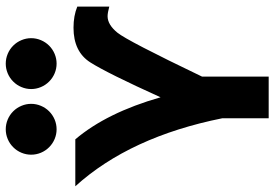

<svg xmlns="http://www.w3.org/2000/svg" viewBox="-164 -795 959 671"><g transform="rotate(-90 315.5 -459.5)"><path d="M311 -377.9Q395.5 -564.5 432.9 -623.3Q470.2 -682.1 554.2 -682.1Q595.7 -682.1 627.9 -668.9V-557.1Q606.4 -563 594.2 -563Q564.9 -563 536.9 -528.8Q508.8 -494.6 383.3 -232.9V0H237.8V-161.6Q172.9 -484.9 0 -675.8H164.1Q257.3 -565.9 311 -377.9ZM199.2 -741.2Q181.6 -741.2 165.3 -748Q148.9 -754.9 136.5 -767.3Q124 -779.8 117.2 -796.1Q110.4 -812.5 110.4 -830.1Q110.4 -847.7 117.2 -864Q124 -880.4 136.5 -892.8Q148.9 -905.3 165.3 -912.1Q181.6 -918.9 199.2 -918.9Q216.8 -918.9 233.2 -912.1Q249.5 -905.3 262 -892.8Q274.4 -880.4 281.2 -864Q288.1 -847.7 288.1 -830.1Q288.1 -812.5 281.2 -796.1Q274.4 -779.8 262 -767.3Q249.5 -754.9 233.2 -748Q216.8 -741.2 199.2 -741.2ZM428.7 -741.2Q411.1 -741.2 394.8 -748Q378.4 -754.9 366 -767.3Q353.5 -779.8 346.7 -796.1Q339.8 -812.5 339.8 -830.1Q339.8 -847.7 346.7 -864Q353.5 -880.4 366 -892.8Q378.4 -905.3 394.8 -912.1Q411.1 -918.9 428.7 -918.9Q446.3 -918.9 462.6 -912.1Q479 -905.3 491.5 -892.8Q503.9 -880.4 510.7 -864Q517.6 -847.7 517.6 -830.1Q517.6 -812.5 510.7 -796.1Q503.9 -779.8 491.5 -767.3Q479 -754.9 462.6 -748Q446.3 -741.2 428.7 -741.2Z"/></g></svg>

Font: Cadman
Style: Bold
Weight: 700
Designer: Paul James MIller
Foundry: High-Logic / Made with FontCreator
Version: Version 2.114;March 28, 2021;FontCreator 13.0.0.2683 64-bit